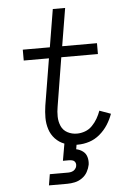

<svg xmlns="http://www.w3.org/2000/svg" viewBox="-62 -780 700 1039"><g transform="rotate(-5 288.0 -260.5)"><path d="M161 214H261Q281 214 302 209.5Q323 205 341.5 192Q360 179 370.5 160Q381 141 385 121Q388 100 382.5 80Q377 60 361 48Q345 36 325 32L329 8H336Q368 8 399 -2Q430 -12 456 -34Q482 -56 500 -84Q518 -112 529 -143L468 -165Q460 -143 448.5 -123Q437 -103 420 -85.5Q403 -68 381 -60Q359 -52 337 -52Q309 -52 285.5 -64.5Q262 -77 251.5 -101Q241 -125 240.5 -152.5Q240 -180 245 -207L288 -471H487V-530H298L332 -735H265L231 -530H84V-471H221L179 -217Q174 -184 174 -152Q174 -120 183.5 -90Q193 -60 214 -37.5Q235 -15 264 -4L248 88H282Q292 88 301 91Q310 94 314.5 102.5Q319 111 317 121Q316 131 308.5 139.5Q301 148 291 151Q281 154 271 154H171Z"/></g></svg>

Font: Iosevka Sparkle Light
Style: Italic
Weight: 300
Italic angle: -9°
Designer: Belleve Invis
Foundry: Belleve Invis
Version: Version 4.5.0; ttfautohint (v1.8.3)